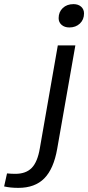

<svg xmlns="http://www.w3.org/2000/svg" viewBox="-144 -720 427 930"><path d="M140 -632Q140 -662 160 -681Q180 -700 212 -700Q235 -700 249 -687.5Q263 -675 263 -655Q263 -625 243 -606Q223 -587 192 -587Q169 -587 154.5 -599.5Q140 -612 140 -632ZM-124 183 -110 120Q-88 122 -70 122Q-18 122 10 93Q38 64 49 -2L136 -500H221L133 1Q116 98 70.5 144Q25 190 -55 190Q-94 190 -124 183Z"/></svg>

Font: Sarabun
Style: Italic
Weight: 400
Italic angle: -10°
Designer: Suppakit Chalermlarp | Katatrad Co.,Ltd.
Foundry: Cadson Demak Co.,Ltd.
Version: Version 1.000; ttfautohint (v1.6)